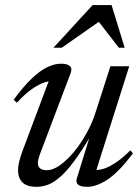

<svg xmlns="http://www.w3.org/2000/svg" viewBox="-20 -710 540 740"><path d="M276 -22 328 -190.5H332Q295.5 -129 266.5 -89.8Q237.5 -50.5 212.8 -28.8Q188 -7 165.8 1.5Q143.5 10 121 10Q82.5 10 66 -7.5Q49.5 -25 49.5 -53Q49.5 -68.5 54.2 -88.2Q59 -108 68 -131.5L175 -416.5L187.5 -397Q173 -399.5 151 -392.2Q129 -385 102 -366Q75 -347 45 -314L32.5 -325.5Q70.5 -377 102.5 -407.5Q134.5 -438 162.5 -451.2Q190.5 -464.5 215 -464.5Q239 -464.5 249.2 -455.5Q259.5 -446.5 252 -427.5L135.5 -120Q131 -108 128.5 -98.2Q126 -88.5 126 -81Q126 -67.5 134.8 -60.8Q143.5 -54 162 -54Q183 -54 209.5 -72.2Q236 -90.5 262.8 -122Q289.5 -153.5 312.2 -194Q335 -234.5 349 -279L405.5 -454.5H478L347 -41L344.5 -56Q360 -53 381.5 -60.2Q403 -67.5 428.8 -85Q454.5 -102.5 482 -130.5L492.5 -119Q437 -45.5 394.2 -17.8Q351.5 10 317 10Q290.5 10 281 1.8Q271.5 -6.5 276 -22ZM186 -526 337 -690.5H410L460.5 -526H438L353.5 -635.5H374.5L218 -526Z"/></svg>

Font: Newsreader 36pt
Style: Italic
Weight: 400
Italic angle: -17°
Designer: Hugues Gentile
Foundry: Production Type
Version: Version 1.003